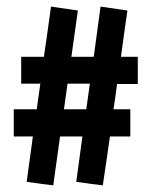

<svg xmlns="http://www.w3.org/2000/svg" viewBox="-20 -559 440 579"><path d="M395.5 -305.7H333Q330.1 -280.3 322.3 -229.5H373V-147.5H311.5Q304.7 -97.7 290 0Q263.7 -2.9 210 -10.7Q215.8 -56.6 228.5 -147.5H161.1Q154.3 -97.7 140.6 0Q114.3 -2.9 60.5 -10.7Q66.4 -56.6 79.1 -147.5H21.5V-229.5H90.8Q94.7 -254.9 101.6 -306.6H43.9V-387.7H112.3Q120.1 -438.5 133.8 -539.1Q161.1 -535.2 214.8 -527.3Q208 -481.4 195.3 -387.7H262.7Q269.5 -438.5 283.2 -539.1Q310.5 -535.2 364.3 -527.3Q357.4 -481.4 344.7 -387.7H395.5ZM240.2 -229.5Q244.1 -254.9 251 -306.6H183.6Q179.7 -280.3 172.9 -229.5Z"/></svg>

Font: mr_KirucoupageG
Style: Regular
Weight: 400
Designer: Jan Henkel
Version: Version 1.00 May 25, 2020, initial release